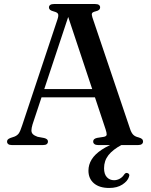

<svg xmlns="http://www.w3.org/2000/svg" viewBox="-20 -720 748 953"><path d="M573.5 -18.5 584 -1Q540 22.5 518.2 50.2Q496.5 78 496.5 115Q496.5 144.5 510.5 159.5Q524.5 174.5 546 174.5Q561 174.5 574.5 167Q588 159.5 596.5 146Q600.5 141 604 139.2Q607.5 137.5 612.5 139Q617.5 140 620.5 144.8Q623.5 149.5 620 158Q613.5 179 587.5 196Q561.5 213 522 213Q473.5 213 446.2 189.8Q419 166.5 419 127Q419 97.5 435 71.5Q451 45.5 485.2 22.8Q519.5 0 573.5 -18.5ZM171.5 -278H468L471.5 -237H166.5ZM218 -17.5Q218 -9.5 212.2 -4.8Q206.5 0 193.5 0H39Q26.5 0 20.8 -4.8Q15 -9.5 15 -17Q15 -23 18.5 -27.2Q22 -31.5 32.5 -35.5L52 -42Q66.5 -48 73.8 -58.8Q81 -69.5 90 -97.5L265.5 -624.5Q271.5 -642.5 268.2 -650.5Q265 -658.5 247.5 -663Q234 -666.5 228.5 -671.2Q223 -676 223 -683Q223 -691 229.2 -695.5Q235.5 -700 247.5 -700H452.5Q465 -700 471 -695.5Q477 -691 477 -683.5Q477 -676 471.8 -671.2Q466.5 -666.5 454 -663.5Q439.5 -660 436.8 -654Q434 -648 438.5 -634L625 -82Q631.5 -61.5 640.8 -51.8Q650 -42 668 -38Q681 -34 685.5 -29.5Q690 -25 690 -17.5Q690 -9.5 683.8 -4.8Q677.5 0 665.5 0H467Q455 0 448.8 -4.8Q442.5 -9.5 442.5 -17.5Q442.5 -24.5 447 -28.8Q451.5 -33 461.5 -35.5L496.5 -41Q509 -44 509.5 -52Q510 -60 504 -78.5L312.5 -654L327 -661.5L141.5 -102.5Q136 -84 136 -72.5Q136 -61 143.5 -53.8Q151 -46.5 166.5 -41L199 -35Q208.5 -32.5 213.2 -28.5Q218 -24.5 218 -17.5Z"/></svg>

Font: Fraunces 20pt
Style: Regular
Weight: 400
Version: Version 1.000;[b76b70a41]